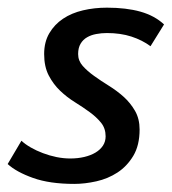

<svg xmlns="http://www.w3.org/2000/svg" viewBox="-25 -460 440 491"><path d="M0 0ZM245.1 -111.3Q245.1 -131.8 233.4 -146.2Q221.7 -160.6 204.3 -173.3Q187 -186 166.5 -198.7Q146 -211.4 128.7 -228Q111.3 -244.6 99.6 -267.1Q87.9 -289.6 87.9 -321.8Q87.9 -352.5 101.1 -375Q114.3 -397.5 136.2 -412.1Q158.2 -426.8 187.3 -433.6Q216.3 -440.4 248.5 -440.4Q297.9 -440.4 334.2 -430.2Q370.6 -419.9 394.5 -397.5L359.9 -341.8Q338.9 -357.4 311 -366.5Q283.2 -375.5 248.5 -375.5Q234.4 -375.5 221.2 -373Q208 -370.6 197.8 -364.7Q187.5 -358.9 181.2 -348.4Q174.8 -337.9 174.8 -321.8Q174.8 -304.7 186.5 -291.5Q198.2 -278.3 215.6 -265.9Q232.9 -253.4 253.4 -240.7Q273.9 -228 291.3 -212.4Q308.6 -196.8 320.3 -176.5Q332 -156.2 332 -128.9Q332 -88.4 315.9 -61.5Q299.8 -34.7 275.4 -18.8Q251 -2.9 221.4 3.7Q191.9 10.3 165 10.3Q102.1 10.3 59.6 -4.9Q17.1 -20 -5.4 -40.5L29.8 -100.1Q39.1 -91.3 53.5 -83Q67.9 -74.7 84.7 -68.4Q101.6 -62 119.6 -58.3Q137.7 -54.7 154.8 -54.7Q173.8 -54.7 190.4 -58.6Q207 -62.5 219.2 -69.8Q231.4 -77.1 238.3 -87.6Q245.1 -98.1 245.1 -111.3Z"/></svg>

Font: PT Astra Sans
Style: Italic
Weight: 400
Italic angle: -16°
Designer: A.Korolkova, I. Chaeva
Foundry: ParaType Ltd
Version: Version 1.001; ttfautohint (v1.6)